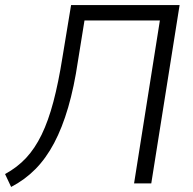

<svg xmlns="http://www.w3.org/2000/svg" viewBox="-34 -725 763 759"><path d="M10 14 -14 -37Q34 -63 69 -100.5Q104 -138 130.5 -192.5Q157 -247 177 -322.5Q197 -398 213 -499L247 -705H676L564 0H496L598 -644H300L274 -483Q259 -381 235.5 -300.5Q212 -220 180 -159.5Q148 -99 106 -56.5Q64 -14 10 14Z"/></svg>

Font: Nunito Sans 7pt SemiCondensed Light
Style: Italic
Weight: 300
Width: 4
Italic angle: -9°
Designer: Vernon Adams
Foundry: Vernon Adams
Version: Version 3.101;gftools[0.9.27]